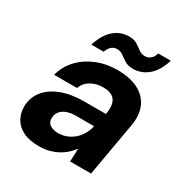

<svg xmlns="http://www.w3.org/2000/svg" viewBox="-162 -813 915 953"><g transform="rotate(30 296.0 -336.0)"><path d="M191 12Q134 12 98.5 -6Q63 -24 46 -54.5Q29 -85 29 -122Q30 -175 60.5 -213Q91 -251 146 -272Q201 -293 275 -293H399Q406 -330 399.5 -354Q393 -378 374 -389.5Q355 -401 321 -401Q284 -401 253.5 -384Q223 -367 210 -333H79Q94 -388 131.5 -427.5Q169 -467 223 -489Q277 -511 341 -511Q412 -511 459.5 -487Q507 -463 527.5 -417.5Q548 -372 537 -308L483 0H363L366 -75Q352 -56 334 -40Q316 -24 294 -12.5Q272 -1 246.5 5.5Q221 12 191 12ZM241 -92Q267 -92 290 -101.5Q313 -111 331 -127Q349 -143 361 -164.5Q373 -186 378 -210L379 -211H276Q245 -211 222.5 -202.5Q200 -194 188 -178Q176 -162 176 -141Q175 -117 193 -104.5Q211 -92 241 -92ZM164 -555Q186 -622 223 -653Q260 -684 307 -684Q336 -684 354 -672.5Q372 -661 387 -649.5Q402 -638 423 -638Q440 -638 453.5 -649Q467 -660 474 -683H546Q525 -616 487 -585Q449 -554 403 -554Q374 -554 355.5 -565.5Q337 -577 322 -588.5Q307 -600 286 -600Q269 -600 256 -589Q243 -578 235 -555Z"/></g></svg>

Font: DM Sans 20pt
Style: Bold Italic
Weight: 700
Italic angle: -10°
Version: Version 4.004;gftools[0.9.30]